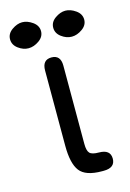

<svg xmlns="http://www.w3.org/2000/svg" viewBox="-126 -662 482 713"><g transform="rotate(-15 115.5 -305.5)"><path d="M91.8 -561.5Q91.8 -540 71.8 -525.9Q51.8 -511.7 31.2 -511.7Q10.7 -511.7 -8.3 -525.9Q-27.3 -540 -27.3 -561.5Q-27.3 -583 -7.3 -597.2Q12.7 -611.3 32.2 -611.3Q51.8 -611.3 71.8 -597.2Q91.8 -583 91.8 -561.5ZM257.8 -561.5Q257.8 -540 237.8 -525.9Q217.8 -511.7 197.3 -511.7Q176.8 -511.7 157.7 -525.9Q138.7 -540 138.7 -561.5Q138.7 -583 158.7 -597.2Q178.7 -611.3 198.2 -611.3Q217.8 -611.3 237.8 -597.2Q257.8 -583 257.8 -561.5ZM182.6 0H175.8Q113.3 0 90.8 -29.3Q68.4 -58.6 68.4 -127V-416Q68.4 -457 103.5 -457Q138.7 -457 138.7 -416V-115.2Q138.7 -88.9 147.5 -79.6Q156.2 -70.3 182.6 -70.3Q226.6 -70.3 226.6 -35.2Q226.6 0 182.6 0Z"/></g></svg>

Font: Jura
Style: DemiBold
Weight: 600
Version: Version 2.5